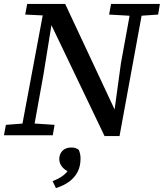

<svg xmlns="http://www.w3.org/2000/svg" viewBox="-22 -687 832 975"><path d="M-2 0 8 -53 112 -61H135L255 -53L246 0ZM81 0 204 -657H255L199 -310L143 0ZM532 -613 542 -667H790L781 -613L679 -606H656ZM592 -131 552 -73 592 -365 647 -667H708L585 4H509L235 -568L218 -572L211 -608L106 -613L116 -667H309L560 -131ZM387 118Q387 157 372 186Q357 215 329 235.5Q301 256 262 268L245 233Q270 223 287 212.5Q304 202 315 189.5Q326 177 335 161L339 190Q310 180 294.5 161.5Q279 143 279 120Q279 96 295 79Q311 62 341 62Q354 62 363 65.5Q372 69 378 74Q382 83 384.5 94Q387 105 387 118Z"/></svg>

Font: Source Serif 4 Medium
Style: Italic
Weight: 500
Italic angle: -12°
Designer: Frank Grießhammer
Foundry: Adobe Systems Incorporated
Version: Version 4.004;hotconv 1.0.116;makeotfexe 2.5.65601